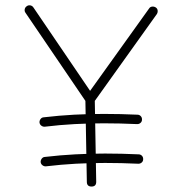

<svg xmlns="http://www.w3.org/2000/svg" viewBox="-20 -681 678 719"><path d="M132.3 -73.7Q131.8 -80.6 136.2 -86.7Q140.6 -92.8 147.9 -93.3Q206.1 -100.1 261.7 -103Q317.4 -106 373.5 -106Q436 -106 499 -103Q506.3 -103 511.5 -97.7Q516.6 -92.3 516.1 -84.5Q516.1 -77.1 510.5 -72.3Q504.9 -67.4 497.1 -67.9Q434.1 -70.8 373.5 -70.8Q318.8 -70.8 263.9 -67.9Q209 -64.9 151.9 -58.1Q145 -57.6 139.2 -62Q133.3 -66.4 132.3 -73.7ZM127.9 -222.2Q127.4 -229 131.8 -235.1Q136.2 -241.2 143.6 -241.7Q201.7 -248.5 257.3 -251.5Q313 -254.4 369.1 -254.4Q431.6 -254.4 494.6 -251.5Q502 -251.5 507.1 -246.1Q512.2 -240.7 511.7 -232.9Q511.7 -225.6 506.1 -220.7Q500.5 -215.8 492.7 -216.3Q429.7 -219.2 369.1 -219.2Q314.5 -219.2 259.5 -216.3Q204.6 -213.4 147.5 -206.5Q140.6 -206.1 134.8 -210.4Q128.9 -214.8 127.9 -222.2ZM322.8 17.6Q305.2 17.6 305.2 0L299.8 -303.2L75.7 -632.8Q71.3 -638.7 72.5 -646Q73.7 -653.3 80.1 -657.7Q85.9 -662.1 93.3 -660.9Q100.6 -659.7 105 -653.3L317.4 -340.8L538.1 -648.9Q542 -655.3 549.3 -656.2Q556.6 -657.2 563 -653.3Q569.3 -649.4 570.3 -642.1Q571.3 -634.8 567.4 -628.4L335 -303.2L340.3 0Q340.3 17.6 322.8 17.6Z"/></svg>

Font: Mikhak-DS2-FD ExtraLight
Style: Regular
Weight: 200
Designer: Amin Abedi
Version: Version 3.2